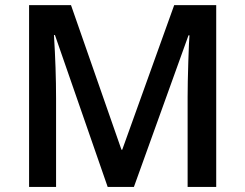

<svg xmlns="http://www.w3.org/2000/svg" viewBox="-20 -734 963 754"><path d="M402.8 0 195.8 -596.2H191.9Q200.2 -463.4 200.2 -347.2V0H94.2V-713.9H258.8L457 -146H460L664.1 -713.9H829.1V0H716.8V-353Q716.8 -406.2 719.5 -491.7Q722.2 -577.1 724.1 -595.2H720.2L505.9 0Z"/></svg>

Font: f4_21440          
Style: Regular
Weight: 600
Foundry: Ascender Corporation
Version: Version 1.10